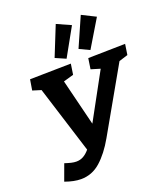

<svg xmlns="http://www.w3.org/2000/svg" viewBox="-174 -1099 1081 1240"><g transform="rotate(-20 366.5 -479.0)"><path d="M59 -2 100 -114Q124 -106 143 -101.5Q162 -97 178 -97Q205 -97 227 -109.5Q249 -122 269 -146L124 -608L66 -626L78 -699L360 -704L349 -631L279 -611L358 -292L530 -607L467 -626L478 -699L733 -704L722 -631L661 -612L411 -172Q361 -84 302.5 -32Q244 20 168 20Q120 20 59 -2ZM509 -743 439 -776 528 -978 622 -931ZM345 -743 274 -774 356 -978 452 -935Z"/></g></svg>

Font: Bitter
Style: Bold Italic
Weight: 700
Italic angle: -9°
Designer: Sol Matas, and Bitter project Authors
Foundry: Sol Matas
Version: Version 2.001